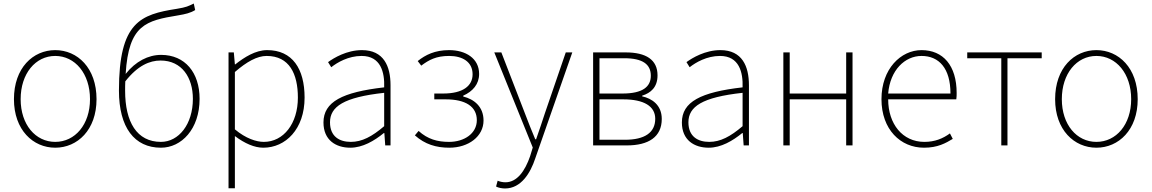

<svg xmlns="http://www.w3.org/2000/svg" viewBox="-20 -824 6526 1088"><path d="M293 13C419 13 527 -88 527 -262C527 -439 419 -540 293 -540C167 -540 59 -439 59 -262C59 -88 167 13 293 13ZM293 -20C181 -20 97 -118 97 -262C97 -407 181 -507 293 -507C405 -507 490 -407 490 -262C490 -118 405 -20 293 -20Z M892 -20C755 -20 689 -133 689 -310C689 -328 689 -346 690 -363C761 -453 828 -481 890 -481C1010 -481 1073 -385 1073 -264C1073 -120 993 -20 892 -20ZM1078 -804C1047 -789 1037 -783 982 -774C777 -742 654 -700 654 -311C654 -101 742 13 892 13C1008 13 1111 -92 1111 -264C1111 -412 1029 -513 893 -513C820 -513 748 -476 692 -405C709 -685 808 -707 990 -737C1031 -744 1058 -750 1086 -767Z M1311 -416C1378 -474 1437 -507 1491 -507C1620 -507 1668 -405 1668 -271C1668 -124 1587 -20 1475 -20C1433 -20 1373 -39 1311 -91ZM1275 243H1311V-53C1367 -11 1422 13 1472 13C1598 13 1706 -92 1706 -271C1706 -434 1637 -540 1494 -540C1428 -540 1365 -500 1313 -459H1311L1305 -527H1275Z M1965 13C2035 13 2101 -26 2155 -70H2158L2163 0H2193V-341C2193 -448 2155 -540 2031 -540C1945 -540 1872 -496 1839 -472L1857 -443C1891 -470 1954 -507 2029 -507C2138 -507 2160 -414 2157 -329C1920 -302 1813 -247 1813 -130C1813 -30 1883 13 1965 13ZM1968 -20C1904 -20 1850 -50 1850 -131C1850 -220 1928 -273 2157 -298V-109C2088 -50 2031 -20 1968 -20Z M2526 13C2635 13 2720 -51 2720 -141C2720 -220 2666 -262 2605 -277V-282C2659 -306 2695 -347 2695 -405C2695 -494 2618 -540 2525 -540C2444 -540 2391 -513 2347 -478L2367 -452C2411 -485 2452 -507 2525 -507C2600 -507 2658 -474 2658 -403C2658 -337 2603 -294 2491 -294H2441V-261H2506C2617 -261 2682 -221 2682 -143C2682 -67 2610 -20 2525 -20C2459 -20 2404 -35 2352 -82L2331 -57C2388 -6 2452 13 2526 13Z M2842 244C2933 244 2986 156 3013 74L3223 -527H3186L3068 -183C3053 -138 3035 -82 3018 -35H3013C2993 -82 2971 -138 2954 -183L2821 -527H2781L2999 12L2984 61C2955 145 2910 209 2844 209C2828 209 2811 205 2800 200L2791 233C2804 240 2824 244 2842 244Z M3341 0H3532C3655 0 3730 -48 3730 -150C3730 -229 3674 -266 3619 -278V-282C3667 -297 3706 -329 3706 -397C3706 -486 3640 -527 3526 -527H3341ZM3377 -294V-494H3517C3623 -494 3668 -459 3668 -395C3668 -333 3623 -294 3507 -294ZM3377 -32V-261H3512C3629 -261 3693 -222 3693 -151C3693 -73 3634 -32 3521 -32Z M3996 13C4066 13 4132 -26 4186 -70H4189L4194 0H4224V-341C4224 -448 4186 -540 4062 -540C3976 -540 3903 -496 3870 -472L3888 -443C3922 -470 3985 -507 4060 -507C4169 -507 4191 -414 4188 -329C3951 -302 3844 -247 3844 -130C3844 -30 3914 13 3996 13ZM3999 -20C3935 -20 3881 -50 3881 -131C3881 -220 3959 -273 4188 -298V-109C4119 -50 4062 -20 3999 -20Z M4419 0H4455V-261H4775V0H4811V-527H4775V-294H4455V-527H4419Z M5216 13C5294 13 5339 -13 5379 -37L5363 -68C5323 -39 5278 -20 5218 -20C5094 -20 5013 -122 5013 -261H5399C5401 -274 5401 -286 5401 -297C5401 -453 5324 -540 5202 -540C5085 -540 4975 -434 4975 -262C4975 -90 5083 13 5216 13ZM5013 -294C5024 -427 5108 -507 5202 -507C5301 -507 5366 -437 5366 -294Z M5654 0H5689V-494H5883V-527H5461V-494H5654Z M6193 13C6319 13 6427 -88 6427 -262C6427 -439 6319 -540 6193 -540C6067 -540 5959 -439 5959 -262C5959 -88 6067 13 6193 13ZM6193 -20C6081 -20 5997 -118 5997 -262C5997 -407 6081 -507 6193 -507C6305 -507 6390 -407 6390 -262C6390 -118 6305 -20 6193 -20Z"/></svg>

Font: Genne Gothic ExtraLight
Style: Regular
Weight: 250
Designer: Ryoko NISHIZUKA (kana & ideographs); Paul D. Hunt (Latin, Greek & Cyrillic); Wenlong ZHANG (bopomofo); Sandoll Communica
Foundry: Adobe Systems Incorporated
Version: Version 1.004;PS 1.004;hotconv 16.6.51;makeotf.lib2.5.65220